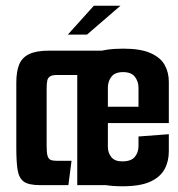

<svg xmlns="http://www.w3.org/2000/svg" viewBox="-20 -647 623 671"><path d="M120 0Q80 0 63 -12.5Q46 -25 41.5 -53.5Q37 -82 37 -130V-358Q37 -397 47 -421.5Q57 -446 82 -458Q107 -470 152 -470H356V0H250V-385H180Q163 -385 155 -380Q147 -375 145 -364.5Q143 -354 143 -336V-137Q143 -114 146 -103Q149 -92 156.5 -88.5Q164 -85 178 -85H230L219 0ZM408 4Q342 4 308.5 -12Q275 -28 263 -55Q251 -82 251 -114V-359Q251 -392 263 -418.5Q275 -445 309.5 -461Q344 -477 411 -477Q471 -477 506 -461.5Q541 -446 555.5 -420Q570 -394 570 -361V-267L464 -260V-341Q464 -362 451.5 -378.5Q439 -395 410 -395Q382 -395 369.5 -379Q357 -363 357 -341V-134Q357 -113 369 -98Q381 -83 407 -83Q438 -83 451 -98.5Q464 -114 464 -137V-170L570 -178V-118Q570 -83 555 -55.5Q540 -28 505 -12Q470 4 408 4ZM263 -217V-274H570V-217ZM217 -526 308 -627H401L284 -526Z"/></svg>

Font: Smooch Sans
Style: Bold
Weight: 700
Designer: Robert E. Leuschke
Foundry: Robert E. Leuschke
Version: Version 1.010